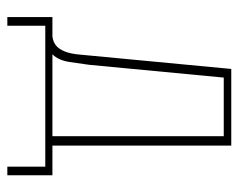

<svg xmlns="http://www.w3.org/2000/svg" viewBox="-82 -452 636 511"><g transform="rotate(90 235.5 -196.0)"><path d="M25 102V-18H77Q91 -20 100.5 -27.5Q110 -35 116.5 -51Q123 -67 125 -93L163 -494H367V-18H446V102H423V1H48V102ZM124 -18H342V-474H186L152 -116Q149 -93 144.5 -63.5Q140 -34 124 -18Z"/></g></svg>

Font: Alumni Sans Thin
Style: Regular
Weight: 100
Designer: Robert E. Leuschke
Foundry: Robert E. Leuschke
Version: Version 1.018